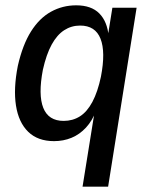

<svg xmlns="http://www.w3.org/2000/svg" viewBox="-20 -521 560 721"><path d="M290 180 336 -106H341Q327 -68 303 -42Q279 -16 248.5 -3.5Q218 9 183 9Q122 9 86 -26Q50 -61 40 -124.5Q30 -188 47 -274Q65 -353 96.5 -403Q128 -453 171.5 -477Q215 -501 266 -501Q323 -501 353 -470.5Q383 -440 388 -385L385 -386L402 -492H493L386 180ZM219 -67Q253 -67 280 -84Q307 -101 327 -138.5Q347 -176 359 -233Q377 -326 357.5 -375.5Q338 -425 281 -425Q248 -425 221 -407.5Q194 -390 174 -353.5Q154 -317 141 -259Q123 -165 142.5 -116Q162 -67 219 -67Z"/></svg>

Font: Nunito Sans 10pt Condensed SemiBold
Style: Italic
Weight: 600
Width: 3
Italic angle: -9°
Designer: Vernon Adams
Foundry: Vernon Adams
Version: Version 3.101;gftools[0.9.27]